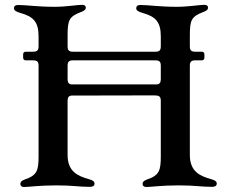

<svg xmlns="http://www.w3.org/2000/svg" viewBox="-20 -755 930 782"><path d="M85.6 -509.2H115.1C131.4 -509.2 137.1 -503.6 137.1 -487.2V-119.3C137.1 -60.4 131 -40.8 80.6 -23.8C67.8 -19.2 62.9 -13.8 62.9 -6C62.9 1.4 67.8 6.7 78.1 6.7C95.5 6.7 140.3 0 210.2 0C277 0 299.7 6 344.8 6C360.8 6 365.1 -0.4 365.1 -7.1C365.1 -14.6 359.7 -20.6 343.4 -24.9C298.7 -37.6 255.3 -54.3 255.3 -124.3V-344.1C255.3 -358.3 259.6 -364.3 271.3 -365.8L609.4 -366.5L612.9 -366.1C629.3 -366.1 634.9 -360.4 634.9 -344.1V-119.3C634.9 -60.4 628.9 -40.8 578.5 -23.8C565.7 -19.2 560.7 -13.8 560.7 -6C560.7 1.4 565.7 6.7 576 6.7C593.4 6.7 638.1 0 708.1 0C774.9 0 797.6 6 842.7 6C858.7 6 862.9 -0.4 862.9 -7.1C862.9 -14.6 857.6 -20.6 841.3 -24.9C796.5 -37.6 753.2 -54.3 753.2 -124.3V-487.2C753.2 -503.6 758.9 -509.2 775.2 -509.2H801.1C809.3 -509.6 812.1 -512.4 812.5 -520.6V-533C812.1 -541.2 809.3 -544 801.1 -544.4H775.2C758.9 -544.4 753.2 -550.1 753.2 -566.4V-607.6C753.2 -672.9 758.2 -687.5 809.7 -706.7C822.1 -711.6 827.4 -716.6 827.4 -723.7C827.4 -730.8 822.4 -735.4 812.9 -735.4C792.6 -735.4 747.9 -727.3 700.6 -727.3C628.2 -727.3 585.9 -734.7 551.8 -734.7C539.8 -734.7 534.8 -729.4 534.8 -721.6C534.8 -713.4 540.8 -708.1 560.4 -702.4C614.3 -687.5 634.9 -665.5 634.9 -606.5V-566.4C634.9 -550.1 629.3 -544.4 612.9 -544.4H277.3C261 -544.4 255.3 -550.1 255.3 -566.4V-607.6C255.3 -672.9 260.3 -687.5 311.8 -706.7C324.2 -711.6 329.5 -716.6 329.5 -723.7C329.5 -730.8 324.6 -735.4 315 -735.4C294.7 -735.4 250 -727.3 202.8 -727.3C130.3 -727.3 88.1 -734.7 54 -734.7C41.9 -734.7 36.9 -729.4 36.9 -721.6C36.9 -713.4 43 -708.1 62.5 -702.4C116.5 -687.5 137.1 -665.5 137.1 -606.5V-566.4C137.1 -550.1 131.4 -544.4 115.1 -544.4H85.6C77.4 -544 74.6 -541.2 74.2 -533V-520.6C74.6 -512.4 77.4 -509.6 85.6 -509.2ZM255.3 -432.9V-487.2C255.3 -503.6 261 -509.2 277.3 -509.2H612.9C629.3 -509.2 634.9 -503.6 634.9 -487.2V-432.9C634.9 -419 630.7 -412.6 619.3 -411.2H271C259.6 -412.6 255.3 -419 255.3 -432.9Z"/></svg>

Font: Margiela Serif Medium
Style: Regular
Weight: 500
Designer: Andreas Faust, Stefan Endress
Version: Version 1.002;FEAKit 1.0